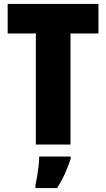

<svg xmlns="http://www.w3.org/2000/svg" viewBox="-20 -734 539 975"><path d="M338 0H162V-564H19V-714H480V-564H338ZM339 72Q326 112 309.5 148.5Q293 185 270 221H160V207Q164 189 168.5 162Q173 135 176 108Q179 81 179 61H339Z"/></svg>

Font: Noto Sans Gurmukhi UI Condensed Black
Style: Regular
Weight: 900
Width: 3
Designer: Jelle Bosma - Monotype Design Team
Foundry: Monotype Imaging Inc.
Version: Version 2.004; ttfautohint (v1.8.4.7-5d5b)